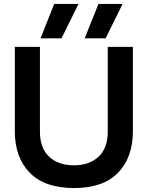

<svg xmlns="http://www.w3.org/2000/svg" viewBox="-20 -936 747 971"><path d="M254 -916H377L291 -742H185ZM478 -916H600L514 -742H408ZM55 -272V-699H182V-270Q182 -187 228.5 -143.5Q275 -100 354 -100Q432 -100 478.5 -143.5Q525 -187 525 -270V-699H652V-272Q652 -140 577 -62.5Q502 15 354 15Q206 15 130.5 -62.5Q55 -140 55 -272Z"/></svg>

Font: Prompt Medium
Style: Regular
Weight: 500
Designer: Katatrad Team
Foundry: CadsonDemak
Version: Version 1.000